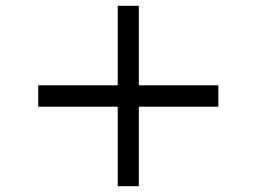

<svg xmlns="http://www.w3.org/2000/svg" viewBox="-20 -642 878 657"><path d="M455.1 -622.1V-350.1H727.1V-276.9H455.1V-4.9H382.8V-276.9H110.8V-350.1H382.8V-622.1Z"/></svg>

Font: Elshan
Style: Regular
Weight: 400
Foundry: DejaVu fonts team - Redesigned by Saber Rastikerdar (Samim font) - Edited by Jalil Hamdollahi
Version: Version 0.9.9; ttfautohint (v1.4.1.5-446e)